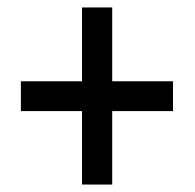

<svg xmlns="http://www.w3.org/2000/svg" viewBox="-20 -611 522 515"><path d="M281 -393H444V-313H281V-116H200V-313H36V-393H200V-591H281Z"/></svg>

Font: Noto Sans Khmer Condensed Medium
Style: Regular
Weight: 500
Width: 3
Designer: Danh Hong and the Monotype Design Team
Foundry: Monotype Imaging Inc.
Version: Version 2.004; ttfautohint (v1.8.4.7-5d5b)